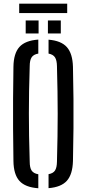

<svg xmlns="http://www.w3.org/2000/svg" viewBox="-20 -1023 474 1050"><path d="M189.5 6.5Q118 1.5 86.2 -33.8Q54.5 -69 53.5 -142.5Q52 -240 51.5 -321.2Q51 -402.5 51.5 -482.5Q52 -562.5 53.5 -657.5Q54.5 -731 86.2 -766.2Q118 -801.5 189.5 -806.5V-730Q163.5 -725.5 153 -709.5Q142.5 -693.5 142.5 -661Q140 -587.5 139 -525Q138 -462.5 138 -402.8Q138 -343 139 -279Q140 -215 142.5 -139Q142.5 -106 153 -90.2Q163.5 -74.5 189.5 -70ZM245.5 6V-70.5Q271 -75 281 -90.8Q291 -106.5 291.5 -139Q293.5 -213.5 294.5 -276.8Q295.5 -340 295.5 -399.8Q295.5 -459.5 294.5 -522.8Q293.5 -586 291.5 -661Q291 -693 281 -709Q271 -725 245.5 -730V-806Q314.5 -800.5 345.8 -765.2Q377 -730 379 -657.5Q381 -562.5 381.8 -482.2Q382.5 -402 381.8 -321Q381 -240 379 -142.5Q377 -69.5 345.8 -34.5Q314.5 0.5 245.5 6ZM242 -840V-911H312.5V-840ZM120.5 -840V-911H191V-840ZM85 -1003H347.5V-951.5H85Z"/></svg>

Font: Big Shoulders Stencil Text Medium
Style: Regular
Weight: 500
Designer: Patric King
Foundry: XO Type Co
Version: Version 1.000